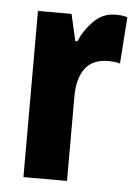

<svg xmlns="http://www.w3.org/2000/svg" viewBox="-45 -595 455 632"><g transform="rotate(5 182.0 -279.5)"><path d="M311 -559Q319 -559 328 -558.5Q337 -558 351 -554L340 -400Q332 -403 321.5 -404Q311 -405 302 -405Q249 -405 224.5 -371.5Q200 -338 200 -279V0H56V-549H167L187 -461H194Q209 -497 239 -528Q269 -559 311 -559Z"/></g></svg>

Font: Noto Sans Gujarati ExtraCondensed ExtraBold
Style: Regular
Weight: 800
Width: 2
Designer: Jelle Bosma - Monotype Design Team, Universal Thirst
Foundry: Monotype Imaging Inc.
Version: Version 2.106; ttfautohint (v1.8.4.7-5d5b)